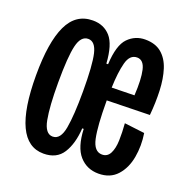

<svg xmlns="http://www.w3.org/2000/svg" viewBox="-104 -635 720 742"><g transform="rotate(20 256.0 -263.5)"><path d="M151 11Q21 11 21 -264Q21 -400 53.5 -469Q86 -538 156 -538Q201 -538 228.5 -507Q256 -476 261 -399H268Q272 -479 301 -508.5Q330 -538 371 -538Q413 -538 438.5 -516.5Q464 -495 476 -457.5Q488 -420 490 -371.5Q492 -323 487 -270L311 -266V-264Q311 -161 321.5 -112Q332 -63 365 -63Q387 -63 397.5 -83.5Q408 -104 409 -137Q410 -170 407 -207L490 -197Q498 -147 489.5 -99Q481 -51 453 -20Q425 11 377 11Q329 11 298.5 -23.5Q268 -58 265 -132H259Q255 -68 230 -28.5Q205 11 151 11ZM162 -63Q194 -63 203.5 -116Q213 -169 213 -267Q213 -375 202.5 -420Q192 -465 163 -465Q133 -465 122 -419Q111 -373 111 -266Q111 -168 121 -115.5Q131 -63 162 -63ZM365 -462Q335 -462 324.5 -422Q314 -382 312 -319L405 -321Q409 -388 400.5 -425Q392 -462 365 -462Z"/></g></svg>

Font: Bricolage Grotesque 96pt Condensed
Style: Regular
Weight: 400
Width: 3
Designer: Mathieu Triay
Foundry: Atelier Triay
Version: Version 1.001; ttfautohint (v1.8.4.7-5d5b);gftools[0.9.33.de